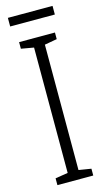

<svg xmlns="http://www.w3.org/2000/svg" viewBox="-129 -884 509 926"><g transform="rotate(-15 125.5 -420.5)"><path d="M215 0H36V-34L99 -44V-670L36 -681V-714H215V-681L153 -670V-44L215 -34ZM237 -841V-798H14V-841Z"/></g></svg>

Font: Noto Sans Hebrew ExtraCondensed Light
Style: Regular
Weight: 300
Width: 2
Designer: Monotype Design Team
Foundry: Monotype Imaging Inc.
Version: Version 2.004; ttfautohint (v1.8.4.7-5d5b)